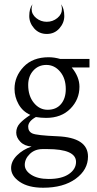

<svg xmlns="http://www.w3.org/2000/svg" viewBox="-20 -640 456 899"><path d="M117 -565Q117 -600 132 -620Q128 -608 128 -598Q128 -573 149.5 -555.5Q171 -538 199 -538Q227 -538 248.5 -555.5Q270 -573 270 -598Q270 -608 266 -620Q281 -600 281 -565Q281 -533 258 -507Q235 -481 199 -481Q163 -481 140 -507Q117 -533 117 -565ZM262 -364H399V-324H316Q352 -280 352 -234Q352 -174 309.5 -131Q267 -88 196 -88Q172 -88 148 -92Q112 -72 112 -47Q112 -24 132 -15Q152 -6 248 -2Q392 4 392 93Q392 155 334.5 197Q277 239 182 239Q113 239 72.5 211.5Q32 184 32 147Q32 115 59.5 87.5Q87 60 128 46Q95 44 75.5 24Q56 4 56 -19Q56 -44 73 -62.5Q90 -81 122 -102Q86 -118 67 -152Q48 -186 48 -224Q48 -282 90.5 -327Q133 -372 208 -372Q234 -372 262 -364ZM197 -336Q160 -336 136 -309.5Q112 -283 112 -242Q112 -191 138.5 -158.5Q165 -126 203 -126Q243 -126 265.5 -152.5Q288 -179 288 -223Q288 -273 261.5 -304.5Q235 -336 197 -336ZM201 58H180Q143 58 119.5 81Q96 104 96 132Q96 159 126.5 178.5Q157 198 208 198Q269 198 302.5 175Q336 152 336 118Q336 58 201 58Z"/></svg>

Font: Bellefair
Style: Regular
Weight: 400
Designer: Nick Shinn, Liron Lavi Turkenic
Foundry: Shinntype
Version: Version 1.003;PS 001.003;hotconv 1.0.88;makeotf.lib2.5.64775